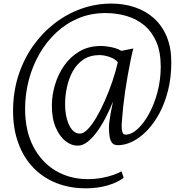

<svg xmlns="http://www.w3.org/2000/svg" viewBox="-20 -774 986 1044"><path d="M51 -170.5Q51 -272 79.2 -360.8Q107.5 -449.5 158 -521.8Q208.5 -594 276 -646.2Q343.5 -698.5 422.2 -726.5Q501 -754.5 585.5 -754.5Q655 -754.5 714.2 -734.2Q773.5 -714 817.8 -674Q862 -634 886.8 -574.2Q911.5 -514.5 911.5 -435.5Q911.5 -352.5 893.8 -282.2Q876 -212 846.2 -157Q816.5 -102 778.8 -63.2Q741 -24.5 700.5 -4.5Q660 15.5 621.5 15.5Q599 15.5 588.8 2Q578.5 -11.5 575.5 -33.8Q572.5 -56 572.5 -81Q572.5 -92.5 575 -114Q577.5 -135.5 582.5 -163Q587.5 -190.5 594.5 -221.5Q578.5 -182 557.2 -140Q536 -98 510.8 -62.2Q485.5 -26.5 458 -4.2Q430.5 18 401.5 18Q368 18 335.8 -7.2Q303.5 -32.5 282.5 -81.8Q261.5 -131 262 -203Q262.5 -256.5 279 -312.8Q295.5 -369 328.5 -416.8Q361.5 -464.5 411.5 -494.2Q461.5 -524 529 -524Q543 -524 563.5 -521.2Q584 -518.5 604.5 -512.8Q625 -507 640 -497.5L705 -510.5Q697.5 -483 689.8 -444.2Q682 -405.5 674.2 -362.2Q666.5 -319 660.2 -275.8Q654 -232.5 650 -195.5Q646.5 -157 643.5 -123.5Q640.5 -90 642 -75.5Q642.5 -65.5 646.2 -53.8Q650 -42 662 -42Q695 -42 728.8 -73Q762.5 -104 791 -156.5Q819.5 -209 836.8 -275Q854 -341 854 -411.5Q854 -491.5 829.8 -547Q805.5 -602.5 763.8 -637Q722 -671.5 667.8 -687.2Q613.5 -703 553.5 -703Q474 -703 406.5 -674.8Q339 -646.5 285.2 -596.2Q231.5 -546 193.8 -479.8Q156 -413.5 136.2 -337.5Q116.5 -261.5 116.5 -182Q116.5 -63.5 160.8 22.2Q205 108 282.2 154Q359.5 200 457 200Q498 200 534 193.2Q570 186.5 597.2 176.8Q624.5 167 640.5 157.5L652.5 192.5Q619 218.5 565.2 234.2Q511.5 250 447.5 250Q359 250 286.5 221.2Q214 192.5 161.2 137.8Q108.5 83 79.8 5Q51 -73 51 -170.5ZM334 -208Q334 -162 344.2 -125.2Q354.5 -88.5 372.5 -68Q390.5 -47.5 414.5 -47.5Q434.5 -47.5 457.8 -71.8Q481 -96 504.8 -136.8Q528.5 -177.5 550.8 -228Q573 -278.5 591.2 -332.2Q609.5 -386 620.5 -435Q610.5 -448.5 592.8 -457.2Q575 -466 555.8 -470.2Q536.5 -474.5 522.5 -474.5Q469.5 -474.5 433.5 -450.2Q397.5 -426 375.8 -386.5Q354 -347 344 -300.2Q334 -253.5 334 -208Z"/></svg>

Font: Merriweather 24pt Light
Style: Italic
Weight: 300
Italic angle: -7.8°
Version: Version 2.101